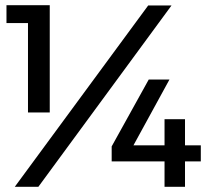

<svg xmlns="http://www.w3.org/2000/svg" viewBox="-20 -721 800 741"><path d="M5 -701H172V-287H88V-632H5ZM552 -700H642L128 0H37ZM554 -414H634L495 -160H615V-261H694V-160H755V-98H694V0H615V-98H411V-156Z"/></svg>

Font: Montserrat-Arabic
Style: Regular
Weight: 400
Designer: Mohamed Gaber
Foundry: Kief Type Foundry
Version: Version 5.008;PS 005.008;hotconv 1.0.88;makeotf.lib2.5.64775